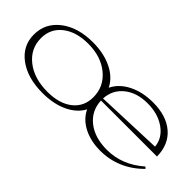

<svg xmlns="http://www.w3.org/2000/svg" viewBox="-16 -795 1187 1187"><g transform="rotate(45 578.0 -201.5)"><path d="M331.1 20Q199.2 20 118.2 -40Q37.1 -100.1 37.1 -198.2Q37.1 -298.3 118.4 -360.6Q199.7 -422.9 330.1 -422.9Q424.3 -422.9 495.1 -388.9Q565.9 -355 597.2 -293Q626.5 -353.5 695.3 -388.2Q764.2 -422.9 856 -422.9Q972.2 -422.9 1039.8 -365Q1107.4 -307.1 1108.9 -203.1H619.1Q623 -117.2 688.2 -65.2Q753.4 -13.2 860.8 -13.2Q992.7 -13.2 1102.1 -108.9L1112.8 -99.1Q1055.7 -40.5 984.9 -10.3Q914.1 20 835.9 20Q751 20 687.7 -12.9Q624.5 -45.9 597.2 -104Q566.4 -45.9 496.3 -12.9Q426.3 20 331.1 20ZM84 -213.9Q84 -122.1 157.2 -64.5Q230.5 -6.8 346.2 -6.8Q450.7 -6.8 511.2 -54.7Q571.8 -102.5 571.8 -184.1Q571.8 -276.9 499.8 -336.4Q427.7 -396 315.9 -396Q210.4 -396 147.2 -346.2Q84 -296.4 84 -213.9ZM619.1 -221.2 1057.1 -237.8Q1050.8 -307.1 988.5 -351.1Q926.3 -395 835.9 -395Q742.2 -395 682.9 -347.4Q623.5 -299.8 619.1 -221.2Z"/></g></svg>

Font: Halibut Exp Thin
Style: Regular
Weight: 250
Width: 7
Designer: Matteo Maggi
Foundry: Collletttivo
Version: Version 3.080 | FøM Fix